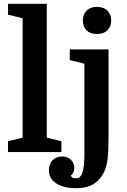

<svg xmlns="http://www.w3.org/2000/svg" viewBox="-20 -800 666 1010"><path d="M22 -57V0H303V-57L226 -76V-780H22V-723L99 -704V-76ZM416 -692C416 -649 442 -621 490 -621C538 -621 565 -651 565 -692C565 -735 537 -764 490 -764C443 -764 416 -735 416 -692ZM347 -540V-484L424 -465V9C424 106 409 138 380 138C375 138 356 138 353 123C365 115 371 98 371 85C371 50 346 23 307 23C262 23 237 56 237 95C237 156 295 190 380 190C452 190 500 164 529 101C546 65 551 14 551 -85V-540Z"/></svg>

Font: Domine
Style: Bold
Weight: 700
Designer: Pablo Impallari, Rodrigo Fuenzalida, Brenda Gallo
Foundry: Pablo Impallari, Rodrigo Fuenzalida, Brenda Gallo
Version: Version 2.000